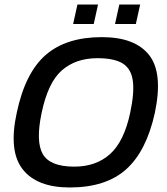

<svg xmlns="http://www.w3.org/2000/svg" viewBox="-20 -818 737 848"><path d="M303 -712 322 -798H413L394 -712ZM488 -712 507 -798H599L580 -712ZM288 10Q143 10 80 -70.5Q17 -151 54 -320Q91 -496 181.5 -575Q272 -654 430 -654Q576 -654 638.5 -575Q701 -496 664 -320Q627 -151 537.5 -70.5Q448 10 288 10ZM308 -82Q404 -82 466 -137.5Q528 -193 555 -320Q574 -409 566.5 -462Q559 -515 521.5 -538Q484 -561 410 -561Q315 -561 253.5 -507.5Q192 -454 164 -320Q137 -193 169 -137.5Q201 -82 308 -82Z"/></svg>

Font: Kanit
Style: Italic
Weight: 400
Italic angle: -12°
Designer: Katatrad Team
Foundry: CadsonDemak
Version: Version 2.000; ttfautohint (v1.8.3)